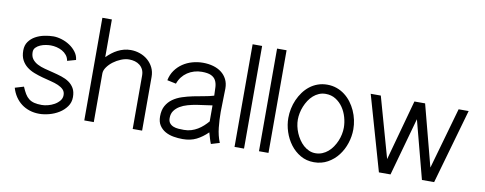

<svg xmlns="http://www.w3.org/2000/svg" viewBox="-59 -948 3116 1234"><g transform="rotate(10 1498.5 -331.0)"><path d="M350.1 -357.9Q346.7 -378.9 334.5 -394Q322.3 -409.2 305.2 -418.7Q288.1 -428.2 268.3 -432.9Q248.5 -437.5 230 -437.5Q216.3 -437.5 197.8 -434.6Q179.2 -431.6 162.4 -424.3Q145.5 -417 133.8 -405Q122.1 -393.1 122.1 -375Q122.1 -347.2 135.3 -329.8Q148.4 -312.5 169.9 -301.3Q191.4 -290 218.8 -283Q246.1 -275.9 274.9 -268.8Q303.7 -261.7 331.1 -252.9Q358.4 -244.1 379.9 -229.5Q401.4 -214.8 414.6 -192.1Q427.7 -169.4 427.7 -134.8Q427.7 -99.6 408.4 -72.8Q389.2 -45.9 359.9 -27.8Q330.6 -9.8 296.4 -0.7Q262.2 8.3 231.9 8.3Q198.2 8.3 168.9 -1.2Q139.6 -10.7 116.2 -28.3Q92.8 -45.9 75.4 -71.5Q58.1 -97.2 48.8 -129.4L106 -146.5Q117.2 -120.1 128.2 -101.8Q139.2 -83.5 154.1 -72Q168.9 -60.5 189.2 -55.4Q209.5 -50.3 238.8 -50.3Q256.3 -50.3 278.6 -55.9Q300.8 -61.5 320.1 -72.5Q339.4 -83.5 352.8 -99.6Q366.2 -115.7 366.2 -136.7Q366.2 -158.7 353 -172.4Q339.8 -186 318.4 -195.3Q296.9 -204.6 269.5 -211.2Q242.2 -217.8 213.6 -225.6Q185.1 -233.4 157.7 -243.9Q130.4 -254.4 108.9 -271.2Q87.4 -288.1 74.2 -313Q61 -337.9 61 -375Q61 -409.2 77.9 -432.6Q94.7 -456.1 120.8 -470.5Q147 -484.9 178 -491.2Q209 -497.6 236.8 -497.6Q262.2 -497.6 291 -488.8Q319.8 -480 344.5 -463.6Q369.1 -447.3 386.2 -424.3Q403.3 -401.4 405.8 -373.5Z M587.4 -423.8Q603.5 -439.9 620.8 -453.4Q638.2 -466.8 657.2 -476.6Q676.3 -486.3 697.3 -491.9Q718.3 -497.6 741.7 -497.6Q772.9 -497.6 802 -487.3Q831.1 -477.1 853.5 -457.8Q876 -438.5 889.4 -411.4Q902.8 -384.3 902.8 -350.6V0H841.3V-347.7Q841.3 -370.6 833.3 -387.2Q825.2 -403.8 811.3 -414.8Q797.4 -425.8 779.5 -430.9Q761.7 -436 741.7 -436Q716.8 -436 689.7 -425Q662.6 -414.1 639.9 -397Q617.2 -379.9 602.3 -358.6Q587.4 -337.4 587.4 -317.4V0H525.4V-669.9H587.4Z M1353 7.8Q1345.7 -9.3 1340.6 -27.8Q1335.4 -46.4 1330.1 -64Q1295.4 -29.8 1257.3 -10.7Q1219.2 8.3 1168 8.3Q1138.2 8.3 1108.4 3.2Q1078.6 -2 1054.7 -15.4Q1030.8 -28.8 1015.6 -51.8Q1000.5 -74.7 1000.5 -110.4Q1000.5 -151.9 1016.1 -179.7Q1031.7 -207.5 1057.6 -226.1Q1083.5 -244.6 1117.2 -255.6Q1150.9 -266.6 1186.3 -273.9Q1221.7 -281.2 1256.6 -287.1Q1291.5 -293 1320.3 -301.8Q1319.8 -333 1318.1 -358.4Q1316.4 -383.8 1306.6 -401.6Q1296.9 -419.4 1275.9 -429.2Q1254.9 -439 1215.8 -439Q1190.4 -439 1166.5 -431.9Q1142.6 -424.8 1122.6 -411.4Q1102.5 -397.9 1087.6 -378.7Q1072.8 -359.4 1064.5 -335L1006.3 -347.2Q1013.7 -384.3 1033.7 -412.4Q1053.7 -440.4 1081.8 -459.5Q1109.9 -478.5 1143.8 -488Q1177.7 -497.6 1213.4 -497.6Q1249 -497.6 1280 -488.8Q1311 -480 1333.7 -462.6Q1356.4 -445.3 1369.6 -419.4Q1382.8 -393.6 1382.8 -359.4Q1382.8 -324.7 1381.1 -285.9Q1379.4 -247.1 1379.4 -206.5Q1379.4 -154.8 1384.8 -104.2Q1390.1 -53.7 1408.2 -8.8ZM1320.3 -238.3Q1300.8 -234.9 1273.9 -231.7Q1247.1 -228.5 1218.5 -223.9Q1189.9 -219.2 1162.1 -211.4Q1134.3 -203.6 1112.3 -190.4Q1090.3 -177.2 1076.7 -158Q1063 -138.7 1063 -110.4Q1063 -89.4 1072.8 -77.4Q1082.5 -65.4 1097.4 -59.6Q1112.3 -53.7 1130.6 -52.5Q1148.9 -51.3 1166 -51.3Q1191.9 -51.3 1213.9 -58.1Q1235.8 -64.9 1254.9 -76.4Q1273.9 -87.9 1290.3 -102.8Q1306.6 -117.7 1320.3 -133.8Z M1567.9 0H1505.9V-669.9H1567.9Z M1727.5 0H1665.5V-669.9H1727.5Z M2238.3 -243.7Q2238.3 -197.8 2223.6 -152.8Q2209 -107.9 2181.4 -72Q2153.8 -36.1 2114 -13.9Q2074.2 8.3 2024.4 8.3Q1975.6 8.3 1936.5 -14.4Q1897.5 -37.1 1870.4 -73.2Q1843.3 -109.4 1828.6 -154.3Q1814 -199.2 1814 -243.7Q1814 -273.9 1820.3 -304.7Q1826.7 -335.4 1839.1 -363.5Q1851.6 -391.6 1869.4 -416Q1887.2 -440.4 1910.6 -458.7Q1934.1 -477.1 1962.6 -487.3Q1991.2 -497.6 2024.4 -497.6Q2057.6 -497.6 2086.4 -487.3Q2115.2 -477.1 2139.2 -458.7Q2163.1 -440.4 2181.4 -416Q2199.7 -391.6 2212.4 -363.5Q2225.1 -335.4 2231.7 -304.7Q2238.3 -273.9 2238.3 -243.7ZM2176.3 -243.7Q2176.3 -276.9 2166.5 -311.3Q2156.7 -345.7 2137.5 -373.8Q2118.2 -401.9 2089.8 -419.7Q2061.5 -437.5 2024.4 -437.5Q2001 -437.5 1981 -429Q1960.9 -420.4 1944.3 -405.8Q1927.7 -391.1 1915 -371.6Q1902.3 -352.1 1893.6 -330.6Q1884.8 -309.1 1880.4 -286.6Q1876 -264.2 1876 -243.7Q1876 -223.6 1880.6 -201.4Q1885.3 -179.2 1894.3 -157.7Q1903.3 -136.2 1916.5 -116.7Q1929.7 -97.2 1946 -82.5Q1962.4 -67.9 1982.2 -59.1Q2002 -50.3 2024.4 -50.3Q2047.9 -50.3 2068.4 -58.6Q2088.9 -66.9 2105.7 -81.3Q2122.6 -95.7 2135.7 -115Q2148.9 -134.3 2158 -155.8Q2167 -177.2 2171.6 -199.7Q2176.3 -222.2 2176.3 -243.7Z M2374.5 -488.3 2485.4 -93.3 2593.8 -488.3H2663.6L2768.6 -87.9L2882.3 -488.3H2947.8L2808.6 0H2729L2629.4 -378.9L2523.9 0H2448.2L2308.6 -488.3Z"/></g></svg>

Font: SengBuhan
Style: Regular
Weight: 400
Designer: John M. Durdin
Foundry: Lao Script for Windows
Version: Version 1.400